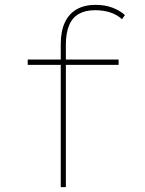

<svg xmlns="http://www.w3.org/2000/svg" viewBox="-20 -770 596 790"><path d="M230 0V-588Q230 -642 247 -678Q264 -714 296 -732Q328 -750 373 -750Q412 -750 442.5 -738.5Q473 -727 494 -708L482 -691Q461 -710 433 -719Q405 -728 371 -728Q331 -728 304 -712.5Q277 -697 264 -665Q251 -633 251 -587V0H241Q239 0 236.5 0Q234 0 230 0ZM94 -503V-525H468V-503Z"/></svg>

Font: Lexend Mega Thin
Style: Regular
Weight: 250
Version: Version 1.007